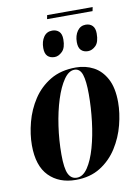

<svg xmlns="http://www.w3.org/2000/svg" viewBox="-92 -892 703 964"><g transform="rotate(-10 259.5 -410.0)"><path d="M449 -830 445 -810H213L217 -830ZM388 -616Q366 -616 353 -629Q340 -642 340 -670Q340 -704 356 -726.5Q372 -749 399 -749Q420 -749 433 -736Q446 -723 446 -696Q446 -652 427.5 -634Q409 -616 388 -616ZM218 -616Q195 -616 182 -629Q169 -642 169 -670Q169 -704 184.5 -726.5Q200 -749 228 -749Q249 -749 262.5 -736.5Q276 -724 276 -696Q276 -653 257 -634.5Q238 -616 218 -616ZM216 10Q131 10 79.5 -42Q28 -94 28 -199Q28 -255 44 -316Q60 -377 94 -429Q128 -481 182 -513.5Q236 -546 313 -546Q362 -546 402.5 -524.5Q443 -503 467.5 -457Q492 -411 492 -337Q492 -283 476.5 -222.5Q461 -162 427.5 -109Q394 -56 341.5 -23Q289 10 216 10ZM223 0Q254 0 278.5 -36.5Q303 -73 320 -133Q337 -193 345.5 -264Q354 -335 354 -403Q354 -470 343 -503Q332 -536 304 -536Q275 -536 250 -500Q225 -464 206 -404.5Q187 -345 176.5 -272.5Q166 -200 166 -128Q166 -57 180 -28.5Q194 0 223 0Z"/></g></svg>

Font: Noto Serif Display ExtraCondensed ExtraBold
Style: Italic
Weight: 800
Width: 2
Italic angle: -12°
Designer: Monotype Design Team
Foundry: Monotype Imaging Inc.
Version: Version 2.009